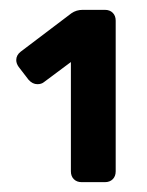

<svg xmlns="http://www.w3.org/2000/svg" viewBox="-20 -720 299 390"><path d="M146 -350Q136 -350 130 -356Q124 -362 124 -372V-594L69 -553Q64 -549 56 -549Q46 -549 38 -558L18 -584Q13 -591 13 -598Q13 -608 22 -615L125 -693Q135 -700 148 -700H193Q203 -700 209 -694Q215 -688 215 -678V-372Q215 -362 209 -356Q203 -350 193 -350Z"/></svg>

Font: Rubik AZ
Style: Regular
Weight: 500
Designer: Hubert and Fischer
Foundry: Hubert & Fischer
Version: Version 2.000